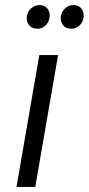

<svg xmlns="http://www.w3.org/2000/svg" viewBox="-20 -737 350 757"><path d="M135 -520H209L119 0H45ZM220 -674Q224 -694 239 -706Q254 -718 273 -717Q292 -716 302.5 -701Q313 -686 309 -666Q306 -647 291 -634.5Q276 -622 257 -624Q238 -625 227.5 -639.5Q217 -654 220 -674ZM86 -674Q90 -694 105 -706Q120 -718 139 -717Q158 -716 168.5 -701Q179 -686 175 -666Q172 -647 157 -634.5Q142 -622 123 -624Q104 -625 93.5 -639.5Q83 -654 86 -674Z"/></svg>

Font: Fixel Italic Variable Display Thin
Style: Italic
Weight: 100
Italic angle: -10°
Designer: AlfaBravo + MacPaw
Foundry: Kyrylo Tkachov, Marchela Mozhyna, Serhii Makarenko, Maria Weinstein, Zakhar Kryvoshyya
Version: Version 1.210;Glyphs 3.2 (3217)